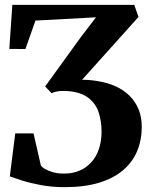

<svg xmlns="http://www.w3.org/2000/svg" viewBox="-20 -763 627 793"><path d="M246.5 10Q195 10 149.2 1.5Q103.5 -7 70 -17.8Q36.5 -28.5 20.5 -34.5L43 -212H118.5L149 -78.5Q153 -73 165.2 -65.5Q177.5 -58 197.5 -52Q217.5 -46 244.5 -46Q280 -46 308.5 -58.2Q337 -70.5 357.5 -93.2Q378 -116 388.8 -148.2Q399.5 -180.5 399.5 -219.5Q399.5 -263 386.8 -300.8Q374 -338.5 340.2 -362.2Q306.5 -386 244 -387.5Q228.5 -387.5 216.5 -385.5Q204.5 -383.5 193 -378L166.5 -406L313 -608.5L376.5 -691.5L126.5 -678L85 -560.5L18.5 -561L31 -743H534.5L552 -693L319 -433.5Q336.5 -433.5 353.2 -432Q370 -430.5 386 -427.5Q426 -421 459 -405.8Q492 -390.5 515.8 -366.8Q539.5 -343 552.5 -311.2Q565.5 -279.5 565.5 -239.5Q565.5 -184.5 546.5 -139Q527.5 -93.5 488.2 -60Q449 -26.5 388.8 -8.2Q328.5 10 246.5 10Z"/></svg>

Font: Merriweather 48pt
Style: Bold
Weight: 700
Version: Version 2.100